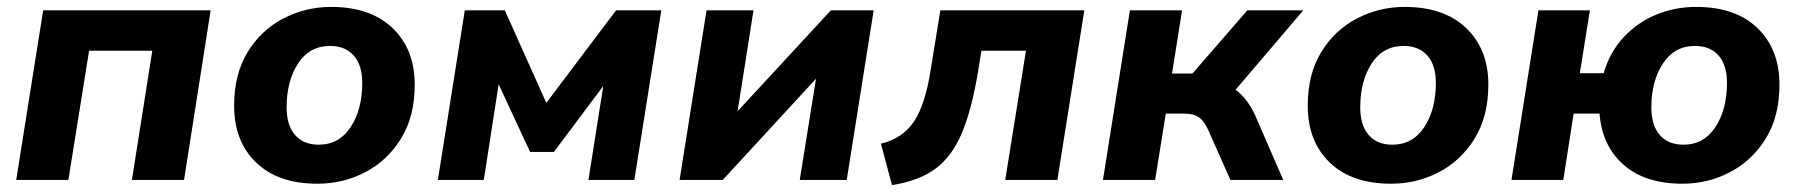

<svg xmlns="http://www.w3.org/2000/svg" viewBox="-20 -521 5214 556"><path d="M27 0 105 -491H590L513 0H362L421 -374H238L178 0Z M899 11Q785 11 721.5 -50.5Q658 -112 658 -215Q658 -306 697 -370Q736 -434 800.5 -467.5Q865 -501 939 -501Q1053 -501 1117 -439.5Q1181 -378 1181 -276Q1181 -184 1141.5 -120Q1102 -56 1038 -22.5Q974 11 899 11ZM903 -102Q962 -102 995.5 -153Q1029 -204 1029 -281Q1029 -333 1004 -360.5Q979 -388 936 -388Q876 -388 843 -337Q810 -286 810 -210Q810 -158 834.5 -130Q859 -102 903 -102Z M1248 0 1326 -491H1442L1562 -223L1764 -491H1895L1817 0H1684L1727 -272L1584 -81H1515L1424 -277L1381 0Z M1948 0 2026 -491H2162L2116 -199L2386 -491H2510L2432 0H2296L2343 -293L2073 0Z M2563 15 2531 -105Q2594 -120 2627 -169.5Q2660 -219 2676 -324L2703 -491H3120L3042 0H2891L2951 -374H2822L2812 -312Q2794 -204 2765.5 -136Q2737 -68 2689 -32.5Q2641 3 2563 15Z M3174 0 3252 -491H3403L3374 -308H3433L3592 -491H3754L3558 -261Q3576 -248 3590.5 -228.5Q3605 -209 3616 -184L3696 0H3543L3480 -142Q3467 -171 3451.5 -181.5Q3436 -192 3410 -192H3356L3325 0Z M4008 11Q3894 11 3830.5 -50.5Q3767 -112 3767 -215Q3767 -306 3806 -370Q3845 -434 3909.5 -467.5Q3974 -501 4048 -501Q4162 -501 4226 -439.5Q4290 -378 4290 -276Q4290 -184 4250.5 -120Q4211 -56 4147 -22.5Q4083 11 4008 11ZM4012 -102Q4071 -102 4104.5 -153Q4138 -204 4138 -281Q4138 -333 4113 -360.5Q4088 -388 4045 -388Q3985 -388 3952 -337Q3919 -286 3919 -210Q3919 -158 3943.5 -130Q3968 -102 4012 -102Z M4852 11Q4744 11 4681.5 -44Q4619 -99 4612 -192H4537L4507 0H4357L4435 -491H4584L4555 -309H4624Q4642 -371 4682.5 -414Q4723 -457 4777 -479Q4831 -501 4892 -501Q5006 -501 5069.5 -439.5Q5133 -378 5133 -276Q5133 -184 5093.5 -120Q5054 -56 4990 -22.5Q4926 11 4852 11ZM4855 -102Q4914 -102 4947.5 -153Q4981 -204 4981 -281Q4981 -333 4956.5 -360.5Q4932 -388 4888 -388Q4829 -388 4795.5 -337Q4762 -286 4762 -210Q4762 -158 4786.5 -130Q4811 -102 4855 -102Z"/></svg>

Font: Nunito Sans ExtraBold
Style: Italic
Weight: 800
Italic angle: -9°
Designer: Vernon Adams
Foundry: Vernon Adams
Version: Version 3.006; ttfautohint (v1.8.3)